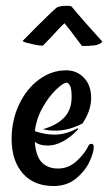

<svg xmlns="http://www.w3.org/2000/svg" viewBox="-20 -622 368 653"><path d="M19.5 -149.4Q19.5 -212.9 44.9 -266.6Q70.3 -320.3 112.8 -351.6Q155.3 -382.8 205.1 -382.8Q241.2 -382.8 265.6 -357.4Q290 -332 290 -289.1Q290 -246.1 260.7 -202.1Q213.9 -177.7 168.9 -177.7Q144.5 -177.7 126 -182.6Q173.8 -196.3 198.7 -222.7Q223.6 -249 223.6 -292Q223.6 -321.3 217.8 -331.1Q211.9 -340.8 207 -340.8Q195.3 -340.8 170.4 -316.9Q145.5 -293 124.5 -255.4Q103.5 -217.8 98.6 -175.8Q133.8 -164.1 165 -164.1Q203.1 -164.1 241.2 -184.6Q244.1 -186.5 245.1 -185.1Q246.1 -183.6 244.1 -180.7Q221.7 -156.2 194.8 -141.6Q168 -127 143.6 -127Q127.9 -127 117.7 -129.9Q107.4 -132.8 98.6 -139.6V-136.7Q102.5 -89.8 122.6 -69.3Q142.6 -48.8 177.7 -48.8Q213.9 -48.8 242.2 -75.7Q270.5 -102.5 281.2 -127Q284.2 -132.8 292 -132.8Q298.8 -132.8 298.8 -121.1Q298.8 -102.5 283.7 -70.8Q268.6 -39.1 237.8 -14.2Q207 10.7 162.1 10.7Q94.7 10.7 57.1 -32.7Q19.5 -76.2 19.5 -149.4ZM223.6 -599.6Q230.5 -590.8 244.1 -575.2Q255.9 -561.5 275.9 -538.6Q295.9 -515.6 328.1 -480.5Q324.2 -474.6 313.5 -470.7Q308.6 -468.8 302.7 -467.8Q296.9 -466.8 290 -466.8Q284.2 -465.8 275.9 -465.8Q267.6 -465.8 258.8 -465.8Q246.1 -482.4 235.4 -496.6Q224.6 -510.7 216.8 -521.5Q207 -533.2 199.2 -543Q189.5 -534.2 178.7 -522.5Q168.9 -511.7 155.8 -497.6Q142.6 -483.4 126 -466.8Q115.2 -466.8 106.9 -468.3Q98.6 -469.7 90.8 -471.7Q82 -473.6 75.2 -475.6Q68.4 -476.6 64.5 -478.5Q55.7 -482.4 56.6 -482.4Q107.4 -534.2 138.7 -564.5Q156.2 -582 170.9 -594.7Q173.8 -597.7 181.6 -599.6Q189.5 -601.6 198.2 -602.1Q207 -602.5 214.4 -602.1Q221.7 -601.6 223.6 -599.6Z"/></svg>

Font: BKP Parklife Display
Style: Regular
Weight: 400
Designer: Font Diner, Inc.; LA MECHKY PLUS GmbH
Foundry: Font Diner, Inc.; LA MECHKY PLUS GmbH
Version: Version 1.007